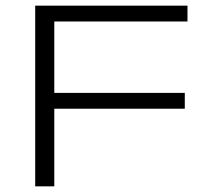

<svg xmlns="http://www.w3.org/2000/svg" viewBox="-20 -659 744 679"><path d="M104.5 0V-639H172V0ZM140 -274.5V-330.5H633.5V-274.5ZM112.5 -583V-639H643V-583Z"/></svg>

Font: Anek Latin Expanded Light
Style: Regular
Weight: 300
Width: 7
Designer: Yesha Goshar
Foundry: Ek Type
Version: Version 1.003